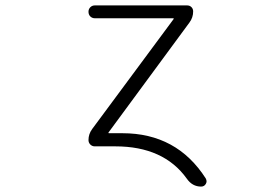

<svg xmlns="http://www.w3.org/2000/svg" viewBox="-20 -565 1040 713"><path d="M434.6 -70.3Q636.7 -70.3 744.1 97.7Q747.1 103.5 747.1 108.4Q747.1 113.3 744.1 118.2Q738.3 127.9 726.6 127.9Q694.3 127.9 673.8 98.6Q587.9 -21.5 408.2 -21.5H332Q322.3 -21.5 315.4 -28.3Q308.6 -35.2 308.6 -44.9Q308.6 -67.4 322.3 -85.9L624 -493.2Q627 -497.1 623 -497.1H333Q322.3 -497.1 315.4 -503.9Q308.6 -510.7 308.6 -521.5Q308.6 -531.2 315.4 -538.1Q322.3 -544.9 332 -544.9H674.8Q684.6 -544.9 690.9 -538.6Q697.3 -532.2 697.3 -522.5Q697.3 -500 683.6 -481.4L383.8 -74.2Q380.9 -70.3 384.8 -70.3Z"/></svg>

Font: Rounded-L Mgen+ 1m light
Style: Regular
Weight: 200
Designer: [Source Han Sans]
Ryoko NISHIZUKA  (kana & ideographs); Paul D. Hunt (Latin, Greek & Cyrillic); Wenlong ZHANG  (bopomofo
Version: Version 1.059.20150602